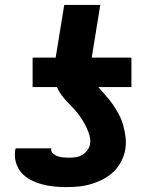

<svg xmlns="http://www.w3.org/2000/svg" viewBox="-20 -755 640 783"><path d="M252 8Q226 8 200.5 5.5Q175 3 151 -3.5Q127 -10 105 -21.5Q83 -33 67.5 -50.5Q52 -68 45 -92.5Q38 -117 42 -143L44 -150H190L189 -149Q187 -137 196 -129Q205 -121 216 -117.5Q227 -114 238.5 -113Q250 -112 262 -112Q276 -112 289.5 -114Q303 -116 315 -123Q327 -130 336 -142Q345 -154 347 -167Q350 -185 345 -202.5Q340 -220 332.5 -235.5Q325 -251 316 -265.5Q307 -280 296.5 -293.5Q286 -307 274 -319Q262 -331 250.5 -343.5Q239 -356 229 -370Q219 -384 212 -400H113V-520H207L242 -735H389L354 -520H516V-400H381Q396 -382 411.5 -365Q427 -348 440.5 -328.5Q454 -309 465 -288Q476 -267 482.5 -244Q489 -221 492 -196.5Q495 -172 491 -146Q487 -122 475 -98Q463 -74 444 -55.5Q425 -37 401 -24.5Q377 -12 352 -4.5Q327 3 302 5.5Q277 8 252 8Z"/></svg>

Font: Iosevka Aile Heavy
Style: Italic
Weight: 900
Italic angle: -9°
Designer: Belleve Invis
Foundry: Belleve Invis
Version: Version 31.1.0; ttfautohint (v1.8.4)